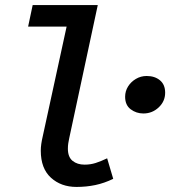

<svg xmlns="http://www.w3.org/2000/svg" viewBox="-20 -726 672 758"><path d="M282 12Q221 12 181 -24.5Q141 -61 141 -131Q141 -144 143 -158Q145 -172 149 -189L243 -621H91L109 -706H366L253 -179Q251 -170 249.5 -160Q248 -150 248 -139Q248 -106 266.5 -91Q285 -76 314 -76Q337 -76 357.5 -82.5Q378 -89 403 -101L427 -20Q392 -3 356.5 4.5Q321 12 282 12ZM546 -278Q518 -278 496 -294.5Q474 -311 474 -344Q474 -366 485.5 -384.5Q497 -403 516.5 -414.5Q536 -426 559 -426Q591 -426 611.5 -409Q632 -392 632 -360Q632 -326 606.5 -302Q581 -278 546 -278Z"/></svg>

Font: Source Code Pro SemiBold
Style: Italic
Weight: 600
Italic angle: -11°
Monospace: yes
Designer: Paul D. Hunt, Teo Tuominen
Foundry: Adobe Systems Incorporated
Version: Version 1.016;hotconv 1.0.116;makeotfexe 2.5.65601